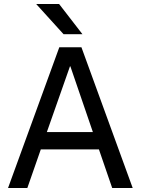

<svg xmlns="http://www.w3.org/2000/svg" viewBox="-20 -935 700 955"><path d="M275 -700H385L640 0H538L472 -192H183L116 0H20ZM442 -278 330 -605H328L213 -278ZM160 -915H274L390 -765H296Z"/></svg>

Font: PT Root UI Medium
Style: Regular
Weight: 500
Designer: Vitaly Kuzmin
Foundry: ParaType Ltd.
Version: Version 2.001G